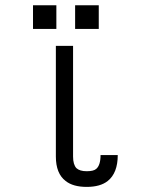

<svg xmlns="http://www.w3.org/2000/svg" viewBox="-20 -693 540 730"><path d="M427.7 -103.5H362.3Q362.3 -64.5 345.7 -50.8Q335.9 -42 309.6 -42Q283.2 -42 270.5 -53.7Q257.8 -67.4 257.8 -97.7V-518.6H192.4V-97.7Q192.4 -33.2 229.5 -4.9Q257.8 17.6 309.6 17.6Q361.3 17.6 389.6 -4.9Q427.7 -35.2 427.7 -103.5ZM105.5 -583H194.3V-672.9H105.5ZM265.6 -583H355.5V-672.9H265.6Z"/></svg>

Font: DotumChe
Style: Regular
Weight: 400
Monospace: yes
Version: Version 2.21